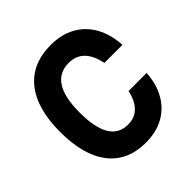

<svg xmlns="http://www.w3.org/2000/svg" viewBox="-215 -990 1179 1179"><g transform="rotate(-45 375.0 -400.0)"><path d="M390 19Q232 19 147.5 -89Q63 -197 63 -400Q63 -603 150 -711Q237 -819 400 -819Q491 -819 559 -782Q627 -745 666.5 -675Q706 -605 712 -508H555Q540 -584 501.5 -623.5Q463 -663 400 -663Q316 -663 274 -597.5Q232 -532 232 -400Q232 -268 271.5 -202.5Q311 -137 390 -137Q449 -137 486 -174Q523 -211 538 -281H695Q689 -188 650 -120.5Q611 -53 545 -17Q479 19 390 19Z"/></g></svg>

Font: Martian Mono SemiExpanded
Style: Bold
Weight: 700
Width: 6
Designer: Roman Shamin
Foundry: Evil Martians
Version: Version 1.000